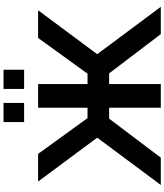

<svg xmlns="http://www.w3.org/2000/svg" viewBox="60 -1010 950 1111"><g transform="rotate(-90 535.5 -455.0)"><path d="M20 0 294 -368 40 -710H200L407 -424H467V-710H604V-424H664L871 -710H1031L777 -368L1051 0H893L666 -299H604V0H467V-299H404L178 0ZM384 -791V-910H495V-791ZM576 -910H687V-791H576Z"/></g></svg>

Font: YasnoRaleway
Style: Bold
Weight: 700
Designer: Matt McInerney, Pablo Impallari, Rodrigo Fuenzalida
Foundry: Matt McInerney, Pablo Impallari, Rodrigo Fuenzalida
Version: Version 4.026